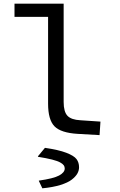

<svg xmlns="http://www.w3.org/2000/svg" viewBox="-20 -730 654 1047"><path d="M242.2 -165V-638.2H59.1V-710H327.1V-173.8Q327.1 -120.6 347.9 -98.6Q368.7 -76.7 418.9 -74.2L527.8 -66.9L522.9 6.8L403.8 0Q312.5 -5.4 277.3 -41Q242.2 -76.7 242.2 -165ZM210.9 296.9 191.9 256.8V254.9Q271.5 243.7 302.2 227.1Q333 210.4 333 189Q333 179.2 328.1 171.9Q323.2 164.6 308.8 156.2Q294.4 147.9 263.9 140.1Q233.4 132.3 187 125V122.1L225.1 76.2Q299.3 86.9 341.3 103Q383.3 119.1 397.2 137.5Q411.1 155.8 411.1 182.1Q411.1 199.7 401.9 216.3Q392.6 232.9 371.3 249.5Q350.1 266.1 308.8 278.8Q267.6 291.5 210.9 296.9Z"/></svg>

Font: IntelOne Mono
Style: Regular
Weight: 400
Designer: Fred Shallcrass
Foundry: Frere-Jones Type LLC
Version: Version 1.200;hotconv 1.1.0;makeotfexe 2.6.0;FJTRelease1.2